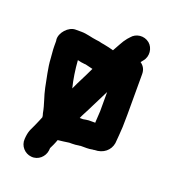

<svg xmlns="http://www.w3.org/2000/svg" viewBox="-127 -665 776 875"><g transform="rotate(20 260.5 -227.5)"><path d="M471 -213V-410C471 -431 463 -447 446 -459V-460L455 -471C477 -497 472 -537 448 -557C421 -579 382 -574 362 -549L352 -538C343 -527 336 -516 329 -503L314 -476C312 -472 310 -469 309 -467C308 -467 306 -467 305 -468C292 -472 274 -475 261 -478L249 -480C240 -483 231 -484 222 -485C196 -488 172 -497 145 -497H116C83 -497 47 -458 50 -424C51 -421 51 -418 51 -414V-394C51 -372 54 -354 55 -334C57 -291 70 -240 77 -201C85 -161 100 -129 107 -88C109 -81 111 -76 111 -70C106 -58 101 -45 95 -32C83 -3 74 5 70 38L69 50C66 85 93 113 124 116C159 120 187 93 191 62L192 50C196 43 207 19 212 4C231 2 246 0 266 -3H279C290 -3 301 -4 312 -6C315 -6 317 -6 319 -7H349C358 -7 367 -8 377 -10C380 -10 383 -10 385 -11C428 -11 458 -37 464 -73C467 -98 468 -129 470 -154C470 -172 471 -194 471 -213ZM346 -135V-129H315C306 -128 297 -127 288 -125H272C275 -132 279 -141 284 -150C302 -183 318 -219 335 -251L349 -279V-186C348 -168 347 -152 346 -135ZM250 -355 247 -349C230 -312 212 -280 194 -240C184 -280 177 -326 174 -370C186 -367 195 -365 208 -364C211 -364 214 -364 217 -363C228 -360 238 -358 250 -355Z"/></g></svg>

Font: Electronic
Style: Ti
Weight: 900
Version: Version 1.011